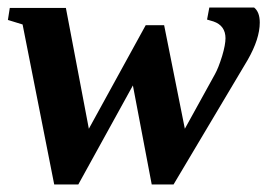

<svg xmlns="http://www.w3.org/2000/svg" viewBox="-20 -479 710 510"><path d="M579 -378V-377Q579 -411 547 -422L530 -427L536 -459H655Q670 -447 670 -419Q670 -376 638 -320L441 11H383L333 -252L188 11H124L40 -414L1 -426L6 -458H155L216 -137L367 -412H416L471 -137L551 -282Q560 -298 570 -330Q579 -360 579 -378Z"/></svg>

Font: Libra Serif Modern
Style: Bold Italic
Weight: 700
Italic angle: -12°
Designer: Stefan Peev, Context Ltd
Foundry: Stefan Peev, Context Ltd
Version: Version 1.000